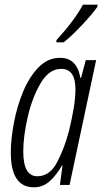

<svg xmlns="http://www.w3.org/2000/svg" viewBox="-20 -787 435 817"><path d="M251 -607Q282 -631 328 -679.5Q374 -728 395 -759V-767H333Q296 -699 220 -616V-607ZM79 -142Q79 -207 98 -289.5Q117 -372 153 -433Q189 -494 240 -494Q301 -494 301 -408Q301 -370 293.5 -325.5Q286 -281 274 -232Q255 -158 223.5 -97.5Q192 -37 139 -37Q79 -37 79 -142ZM244 -83H246L235 0H276L389 -531H345L325 -456H322Q307 -541 236 -541Q183 -541 143.5 -500Q104 -459 78 -396Q52 -333 39 -263.5Q26 -194 26 -138Q26 10 124 10Q162 10 190.5 -15Q219 -40 244 -83Z"/></svg>

Font: Noto Sans Display Condensed Light
Style: Italic
Weight: 300
Width: 3
Designer: Monotype Design team
Foundry: Monotype Imaging Inc.
Version: 1.000